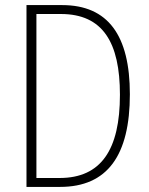

<svg xmlns="http://www.w3.org/2000/svg" viewBox="-20 -800 587 754"><path d="M490 -430C490 -660 405 -780 224 -780H84V-66H216C402 -66 490 -190 490 -430ZM451 -428C451 -212 377 -101 214 -101H123V-745H219C384 -745 451 -633 451 -428Z"/></svg>

Font: Noto Sans Malayalam UI Condensed ExtraLight
Style: Regular
Weight: 200
Width: 3
Designer: Jelle Bosma - Monotype Design Team
Foundry: Monotype Imaging Inc.
Version: Version 2.104